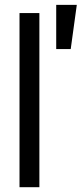

<svg xmlns="http://www.w3.org/2000/svg" viewBox="-20 -782 344 802"><path d="M144.5 0H61.5V-727.5H144.5ZM214.8 -761.7H300.8L275.4 -577.1H214.8Z"/></svg>

Font: Intratopia Thin
Style: Regular
Weight: 100
Designer: Rasmus Andersson
Foundry: rsms
Version: Version 3.000;Glyphs 3.2.3 (3260)